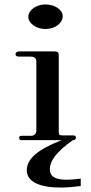

<svg xmlns="http://www.w3.org/2000/svg" viewBox="-20 -638 413 874"><path d="M284.2 180.2C227.7 180.2 206.9 163.4 206.9 131.7C206.9 97 233.7 54.5 311.9 0C319.8 0 325.7 -3 325.7 -11.9C325.7 -18.8 319.8 -21.8 311.9 -21.8H265.3C252.5 -21.8 247.5 -22.8 247.5 -35.6V-388.1C247.5 -401 239.6 -404 226.7 -404H68.3C57.4 -404 50.5 -399 50.5 -391.1C50.5 -384.2 57.4 -380.2 67.3 -380.2H120.8C134.7 -380.2 145.5 -374.3 145.5 -358.4V-42.6C145.5 -31.7 138.6 -19.8 120.8 -19.8H81.2C71.3 -19.8 67.3 -18.8 67.3 -11.9C67.3 -4 69.3 0 77.2 0H260.4C154.5 41.6 102 83.2 102 137.6C102 190.1 162.4 215.8 256.4 215.8C284.2 215.8 314.9 212.9 347.5 208.9V175.2C323.8 178.2 302 180.2 284.2 180.2ZM186.1 -505.9C230.7 -505.9 265.3 -532.7 265.3 -564.4C265.3 -593.1 230.7 -617.8 186.1 -617.8C145.5 -617.8 108.9 -592.1 108.9 -561.4C108.9 -531.7 145.5 -505.9 186.1 -505.9Z"/></svg>

Font: Biblismive
Style: Regular
Weight: 400
Designer: Susan Drake
Foundry: Susan Drake
Version: Version 1.0; ttfautohint (v1.8.4.7-5d5b)